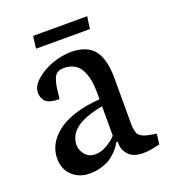

<svg xmlns="http://www.w3.org/2000/svg" viewBox="-108 -626 639 719"><g transform="rotate(-20 211.5 -266.5)"><path d="M105 -544.9H320.3L313.5 -496.1H98.6ZM257.3 -209Q181.6 -194.3 149.7 -168.2Q117.7 -142.1 117.7 -105Q117.7 -84 132.6 -66.2Q147.5 -48.3 172.9 -48.3Q195.8 -48.3 219.5 -62Q243.2 -75.7 257.3 -91.8ZM342.8 8.8Q304.2 8.8 285.6 -11Q267.1 -30.8 267.1 -56.6V-64H261.2Q255.4 -52.7 245.8 -41Q236.3 -29.3 220.5 -16.6Q204.6 -3.9 180.4 4.2Q156.2 12.2 127.9 12.2Q87.4 12.2 59.8 -13.4Q32.2 -39.1 32.2 -82.5Q32.2 -110.4 45.2 -135.5Q58.1 -160.6 84.5 -182.1Q110.8 -203.6 155.3 -218.3Q199.7 -232.9 257.3 -236.8V-263.7Q257.3 -290 253.4 -312Q249.5 -334 240 -353Q230.5 -372.1 213.1 -382.3Q195.8 -392.6 170.9 -392.6Q155.8 -392.6 146 -386.7Q136.2 -380.9 131.1 -367.7Q126 -354.5 123.5 -340.6Q121.1 -326.7 118.7 -304.2Q117.7 -293.9 116.7 -288.6Q106.4 -288.6 99.4 -289.3Q92.3 -290 82 -292.7Q71.8 -295.4 65.2 -300.5Q58.6 -305.7 53.7 -315.7Q48.8 -325.7 48.8 -339.4Q48.8 -364.7 76.7 -388.9Q104.5 -413.1 143.6 -426.8Q181.6 -439.9 215.8 -439.9Q280.3 -439.9 308.6 -403.8Q336.9 -367.7 336.9 -289.6V-111.8Q336.9 -77.6 347.2 -64.9Q357.4 -52.2 391.1 -46.4L415 -42.5L409.7 -1Q401.9 0 389.6 2.9Q377.4 5.9 366.5 7.3Q355.5 8.8 342.8 8.8Z"/></g></svg>

Font: Neuton
Style: Regular
Weight: 400
Designer: Brian M Zick
Version: Version 1.3